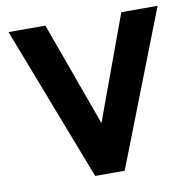

<svg xmlns="http://www.w3.org/2000/svg" viewBox="-79 -786 871 865"><g transform="rotate(-10 356.5 -353.0)"><path d="M287.5 0 15.5 -706H184L391 -135H322L531.5 -706H697.5L422.5 0Z"/></g></svg>

Font: Outfit Thin
Style: Regular
Weight: 100
Designer: Rodrigo Fuenzalida
Foundry: fragTYPE
Version: Version 1.000